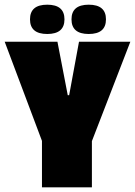

<svg xmlns="http://www.w3.org/2000/svg" viewBox="-20 -799 576 819"><path d="M536 -621 372 -197V0H159V-198L0 -621H225L269 -393H275L317 -621ZM181.5 -654Q108 -654 108 -716.5Q108 -779 181.5 -779Q255 -779 255 -716.5Q255 -654 181.5 -654ZM358.5 -654Q285 -654 285 -716.5Q285 -779 358.5 -779Q432 -779 432 -716.5Q432 -654 358.5 -654Z"/></svg>

Font: Passion One
Style: Bold
Weight: 700
Designer: Alejandro Lo Celso
Foundry: Fontstage
Version: Version 1.002